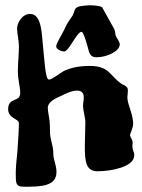

<svg xmlns="http://www.w3.org/2000/svg" viewBox="-20 -704 541 731"><path d="M490 -105C491 -108 491 -111 491 -114C491 -126 484 -134 484 -145C484 -150 485 -156 485 -162C485 -173 475 -181 475 -191C475 -192 487 -219 487 -232C487 -270 465 -306 465 -333C465 -342 467 -352 467 -360C467 -377 452 -378 441 -386C396 -418 396 -453 321 -453C278 -453 249 -445 228 -436C212 -429 179 -401 166 -401C152 -401 149 -484 144 -525C139 -566 141 -651 95 -651C63 -651 45 -615 45 -596C45 -576 52 -551 52 -528C52 -497 48 -463 48 -432C48 -400 57 -373 57 -351C57 -312 11 -336 11 -288C11 -253 52 -252 52 -235C52 -210 48 -153 46 -124C45 -111 40 -75 40 -45C40 -5 40 7 71 7C134 7 195 6 195 -49C195 -77 183 -95 183 -118C183 -144 177 -155 172 -183C169 -199 171 -220 169 -241C167 -260 162 -280 162 -293C162 -315 187 -328 215 -340C225 -345 251 -359 273 -359C292 -359 299 -349 299 -333C299 -322 296 -309 296 -300C296 -286 305 -256 305 -238C305 -212 303 -179 303 -148C303 -89 307 -52 351 -52C409 -52 483 -70 490 -105ZM436 -535C436 -545 426 -556 421 -567C418 -576 419 -587 414 -595C398 -624 369 -676 369 -676C361 -683 329 -684 320 -684C308 -683 282 -682 273 -676C262 -670 263 -655 256 -644C248 -631 237 -620 224 -590C217 -574 194 -540 194 -527C194 -516 214 -508 224 -508C243 -508 272 -583 291 -583C298 -581 310 -540 310 -538C320 -510 317 -486 348 -486C387 -486 436 -509 436 -535Z"/></svg>

Font: Freckle Face
Style: Regular
Weight: 400
Designer: Astigmatic (AOETI)
Foundry: Astigmatic (AOETI)
Version: Version 1.000